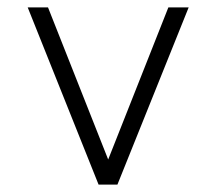

<svg xmlns="http://www.w3.org/2000/svg" viewBox="-20 -500 586 520"><path d="M55 -480H110L273 -68L436 -480H491L298 0H247Z"/></svg>

Font: Prompt ExtraLight
Style: Regular
Weight: 275
Designer: Katatrad Team
Foundry: CadsonDemak
Version: Version 1.001